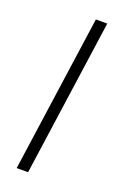

<svg xmlns="http://www.w3.org/2000/svg" viewBox="-106 -532 367 570"><g transform="rotate(20 78.0 -247.5)"><path d="M25 0 95 -495H131L61 0Z"/></g></svg>

Font: Alumni Sans ExtraLight
Style: Italic
Weight: 250
Italic angle: -8°
Version: Version 1.016